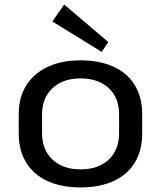

<svg xmlns="http://www.w3.org/2000/svg" viewBox="-20 -812 704 840"><path d="M332 8Q248 8 187.5 -20Q127 -48 94.5 -101Q62 -154 62 -227V-313Q62 -386 95 -438.5Q128 -491 188.5 -519.5Q249 -548 332 -548Q416 -548 477 -520Q538 -492 570 -439Q602 -386 602 -313V-227Q602 -154 570 -101Q538 -48 477 -20Q416 8 332 8ZM332 -71Q410 -71 455.5 -113.5Q501 -156 501 -229V-311Q501 -384 455.5 -426.5Q410 -469 332 -469Q255 -469 209.5 -426Q164 -383 164 -311V-229Q164 -157 209.5 -114Q255 -71 332 -71ZM454 -628 425 -585 209 -718 261 -792Z"/></svg>

Font: Pathway Extreme 28pt Medium
Style: Regular
Weight: 500
Designer: Eduardo Rodriguez Tunni
Foundry: Eduardo Rodriguez Tunni
Version: Version 1.001;gftools[0.9.26]